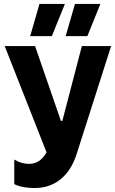

<svg xmlns="http://www.w3.org/2000/svg" viewBox="-20 -755 587 979"><path d="M155 203.8Q196.8 203.8 230.6 191.7Q264.4 179.6 291.5 156.9Q318.6 134.2 338.6 101.8Q358.6 69.4 371.6 27.8L546.6 -520H397.4L297.8 -138.2H290.8L158.8 -520H4L217.2 21.4Q201.4 51.2 178.6 65.9Q155.8 80.6 128.8 80.6Q108.2 80.6 88.6 74.7Q69 68.8 52.8 58.4V184Q75.6 195 103 199.4Q130.4 203.8 155 203.8ZM133.8 -570.6H244.4L310.8 -734.8H181.2ZM314.8 -570.6H425.4L491.8 -734.8H362.2Z"/></svg>

Font: Fixel Variable
Style: Regular
Weight: 100
Width: 3
Designer: AlfaBravo + MacPaw
Foundry: Kyrylo Tkachov, Marchela Mozhyna, Serhii Makarenko, Maria Weinstein, Zakhar Kryvoshyya
Version: Version 1.211